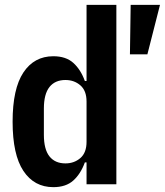

<svg xmlns="http://www.w3.org/2000/svg" viewBox="-20 -760 680 792"><path d="M200 12Q121 12 76.5 -55Q32 -122 32 -258Q32 -394 76.5 -461Q121 -528 200 -528Q252 -528 282.5 -500.5Q313 -473 330 -426H337V-740H460V0H337V-90H330Q313 -43 282.5 -15.5Q252 12 200 12ZM250 -86Q286 -86 311.5 -108Q337 -130 337 -175V-341Q337 -386 311.5 -408Q286 -430 250 -430Q207 -430 184 -401Q161 -372 161 -312V-204Q161 -144 184 -115Q207 -86 250 -86ZM519 -740H640L588 -536H516Z"/></svg>

Font: IBM Plex Mono SmBld
Style: Regular
Weight: 600
Monospace: yes
Designer: Mike Abbink, Paul van der Laan, Pieter van Rosmalen
Foundry: Bold Monday
Version: Version 2.3